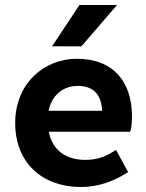

<svg xmlns="http://www.w3.org/2000/svg" viewBox="-20 -739 587 771"><path d="M486 -43 495 -47 446 -137 436 -131C401 -108 366 -97 322 -97C245 -97 190 -136 176 -210H503L505 -218C508 -230 510 -250 510 -272C510 -407 438 -503 289 -503C157 -503 41 -404 41 -245C41 -84 151 12 305 12C375 12 438 -12 486 -43ZM390 -294H175C189 -360 236 -394 292 -394C355 -394 387 -360 390 -294ZM189 -553H307L450 -719H299Z"/></svg>

Font: Falling Sky
Style: SeBd
Weight: 600
Designer: Paul D. Hunt
Foundry: Adobe Systems Incorporated
Version: Version 1.02